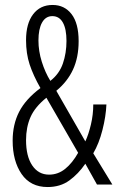

<svg xmlns="http://www.w3.org/2000/svg" viewBox="-20 -810 473 774"><path d="M192 -790Q240 -790 268.5 -753Q297 -716 297 -644Q297 -579 274.5 -530Q252 -481 207 -444L324 -240Q337 -268 346.5 -308Q356 -348 356 -389H409Q407 -341 393 -286Q379 -231 356 -192L433 -66H371L324 -150Q296 -109 259.5 -82.5Q223 -56 172 -56Q103 -56 67 -108.5Q31 -161 31 -243Q31 -308 57 -359Q83 -410 143 -455Q114 -506 99.5 -550Q85 -594 85 -648Q85 -715 113.5 -752.5Q142 -790 192 -790ZM191 -745Q164 -745 149.5 -719Q135 -693 135 -647Q135 -604 148.5 -561Q162 -518 183 -484Q219 -512 233.5 -554Q248 -596 248 -645Q248 -693 233.5 -719Q219 -745 191 -745ZM167 -416Q121 -379 103 -338Q85 -297 85 -245Q85 -180 110 -143Q135 -106 178 -106Q214 -106 243 -129.5Q272 -153 295 -194Z"/></svg>

Font: Noto Sans Malayalam UI ExtraCondensed Light
Style: Regular
Weight: 300
Width: 2
Designer: Jelle Bosma - Monotype Design Team
Foundry: Monotype Imaging Inc.
Version: Version 2.104; ttfautohint (v1.8.4.7-5d5b)